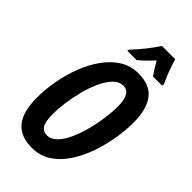

<svg xmlns="http://www.w3.org/2000/svg" viewBox="-282 -1011 1101 1101"><g transform="rotate(45 268.0 -460.5)"><path d="M217.8 9.8Q125 9.8 80.1 -45.2Q35.2 -100.1 35.2 -216.8Q35.2 -282.7 48.1 -353.5Q61 -424.3 86.4 -490.5Q111.8 -556.6 149.7 -609.6Q187.5 -662.6 237.3 -693.8Q287.1 -725.1 349.1 -725.1Q442.9 -725.1 485.8 -668.9Q528.8 -612.8 528.8 -502Q528.8 -445.3 517.8 -377Q506.8 -308.6 483.6 -240.5Q460.4 -172.4 423.8 -115.7Q387.2 -59.1 335.9 -24.7Q284.7 9.8 217.8 9.8ZM228 -102.1Q261.7 -102.1 289.1 -130.4Q316.4 -158.7 337.2 -204.6Q357.9 -250.5 371.8 -304.7Q385.7 -358.9 392.8 -411.6Q399.9 -464.4 399.9 -504.9Q399.9 -613.8 338.9 -613.8Q303.7 -613.8 275.9 -584.7Q248 -555.7 227.3 -509Q206.5 -462.4 192.9 -408.4Q179.2 -354.5 172.6 -303.5Q166 -252.4 166 -215.8Q166 -151.4 181.6 -126.7Q197.3 -102.1 228 -102.1ZM211.9 -771 213.9 -782.2Q247.1 -816.9 277.3 -854.7Q307.6 -892.6 333 -931.2H440.9Q445.8 -912.1 455.1 -884.8Q464.4 -857.4 475.6 -830.1Q486.8 -802.7 496.1 -783.2L493.2 -771H420.9Q397 -803.2 370.1 -851.1Q323.2 -799.8 287.1 -771Z"/></g></svg>

Font: Open Sans Condensed
Style: Bold Italic
Weight: 700
Width: 3
Italic angle: -12°
Designer: Monotype Design Team
Foundry: Monotype Imaging Inc.
Version: Version 3.003; ttfautohint (v1.8.4)